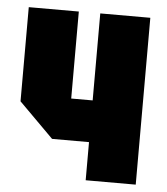

<svg xmlns="http://www.w3.org/2000/svg" viewBox="-45 -601 558 642"><g transform="rotate(5 234.0 -280.0)"><path d="M434 -560V0H266V-128H142L26 -244V-560H194V-268H266V-560Z"/></g></svg>

Font: Tektur Condensed
Style: Bold
Weight: 700
Width: 3
Designer: Adam Jagosz
Foundry: Adam Jagosz
Version: Version 1.005;gftools[0.9.30]